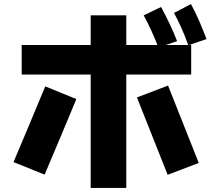

<svg xmlns="http://www.w3.org/2000/svg" viewBox="-20 -870 1040 938"><path d="M86 -506V-650H914V-506ZM423 48V-795H597V48ZM198 -17 46 -78Q85 -171 124 -263Q163 -355 201 -448L353 -386Q315 -294 276 -201.5Q237 -109 198 -17ZM799 -16Q761 -110 724 -205Q687 -300 649 -394L801 -452Q839 -358 876 -263Q913 -168 951 -74ZM754 -638Q734 -689 717 -725.5Q700 -762 682 -795L767 -836Q789 -795 809 -753Q829 -711 845 -669ZM900 -649Q881 -701 864 -738.5Q847 -776 830 -807L913 -850Q936 -808 954.5 -764.5Q973 -721 989 -679Z"/></svg>

Font: Murecho Thin ExtraBold
Style: Regular
Weight: 800
Version: Version 1.010